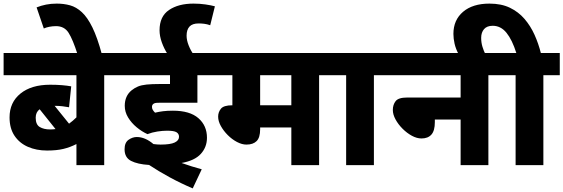

<svg xmlns="http://www.w3.org/2000/svg" viewBox="-20 -916 3125 1065"><path d="M648 -499H558V0H404V-117Q369 -99 331.5 -90Q294 -81 241 -81Q182 -81 135 -101.5Q88 -122 60.5 -163Q33 -204 33 -265Q33 -348 93.5 -397Q154 -446 258 -446Q295 -446 324.5 -443.5Q354 -441 375 -437L363 -321Q347 -324 327 -326.5Q307 -329 283 -329L363 -230Q374 -238 384.5 -247Q395 -256 404 -265V-499H0V-622H648ZM178 -263Q178 -225 200.5 -211.5Q223 -198 258 -198Q273 -198 288 -200L200 -310Q178 -294 178 -263Z M410 -615Q384 -697 360.5 -734Q337 -771 291 -771Q272 -771 254 -767.5Q236 -764 223 -758L183 -875Q208 -885 235.5 -890.5Q263 -896 295 -896Q334 -896 368.5 -886.5Q403 -877 434 -848.5Q465 -820 492.5 -764Q520 -708 545 -615Z M907 -191Q882 -191 853 -186.5Q824 -182 798 -172Q767 -186 738 -210Q709 -234 690.5 -264.5Q672 -295 672 -329Q672 -384 710 -415Q726 -428 745 -436Q764 -444 793 -447Q822 -450 867 -450H923V-499H633V-622H1176V-499H1075V-346H862Q848 -346 841.5 -344.5Q835 -343 831 -340Q823 -334 823 -323Q823 -314 827.5 -306.5Q832 -299 840 -291Q861 -296 884 -299Q907 -302 939 -302Q1033 -302 1080.5 -260.5Q1128 -219 1128 -152Q1128 -100 1094 -62.5Q1060 -25 987 -12Q1043 8 1099 23L1049 129Q983 101 920.5 67Q858 33 807 -1Q743 -5 707 -23.5Q671 -42 671 -88Q671 -125 693 -140.5Q715 -156 739 -156Q785 -156 831 -117Q852 -114 871 -114Q925 -114 949 -125.5Q973 -137 973 -157Q973 -174 959 -182.5Q945 -191 907 -191ZM910 -615Q890 -646 877.5 -681Q865 -716 865 -748Q865 -825 917.5 -860.5Q970 -896 1053 -896Q1088 -896 1119 -891.5Q1150 -887 1172 -881L1146 -776Q1129 -782 1113 -784Q1097 -786 1082 -786Q1047 -786 1031 -768.5Q1015 -751 1015 -718Q1015 -693 1026.5 -664Q1038 -635 1053 -615Z M1750 -499V0H1596V-209H1423V-199Q1423 -153 1403.5 -133.5Q1384 -114 1347 -114Q1322 -114 1294.5 -128.5Q1267 -143 1243.5 -166.5Q1220 -190 1205 -217Q1190 -244 1190 -269Q1190 -294 1205.5 -313Q1221 -332 1268 -332L1269 -331V-499H1161V-622H1840V-499ZM1596 -499H1423V-332H1596Z M2054 -499V0H1900V-499H1825V-622H2145V-499Z M2130 -622H2779V-499H2689V0H2535V-253H2392V-238Q2392 -191 2373 -169.5Q2354 -148 2318 -148Q2292 -148 2264.5 -163Q2237 -178 2213 -202Q2189 -226 2174 -253.5Q2159 -281 2159 -306Q2159 -335 2174.5 -355Q2190 -375 2238 -375H2535V-499H2130Z M2524 -615Q2508 -645 2501.5 -673.5Q2495 -702 2495 -728Q2495 -805 2548.5 -850.5Q2602 -896 2695 -896Q2761 -896 2808.5 -873Q2856 -850 2889.5 -811Q2923 -772 2945 -723Q2967 -674 2980 -622H3085V-499H2994V0H2840V-499H2765V-622H2844Q2821 -695 2789.5 -734Q2758 -773 2713 -773Q2681 -773 2665 -754.5Q2649 -736 2649 -706Q2649 -680 2656 -657Q2663 -634 2673 -614Z"/></svg>

Font: Noto Sans ExtraBold
Style: Regular
Weight: 800
Designer: Monotype Design Team
Foundry: Monotype Imaging Inc.
Version: Version 2.007